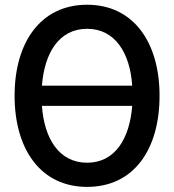

<svg xmlns="http://www.w3.org/2000/svg" viewBox="-20 -754 716 790"><path d="M338.5 15C529.5 15 636.5 -137.5 636.5 -360C636.5 -579.5 529.5 -734.5 338.5 -734.5C147 -734.5 40 -579.5 40 -360C40 -140.5 147 15 338.5 15ZM152.5 -318.5H524C513.5 -183 453 -84.5 338.5 -84.5C223.5 -84.5 162 -183 152.5 -318.5ZM152.5 -401.5C163 -537 223.5 -635.5 338.5 -635.5C453 -635.5 515 -537 524 -401.5Z"/></svg>

Font: Eudonet SemiBold
Style: Regular
Weight: 600
Designer: Mikhail Sharanda
Foundry: Mikhail Sharanda
Version: Version 4.503;Glyphs 3.1.2 (3151)